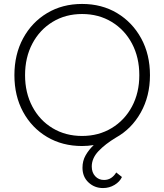

<svg xmlns="http://www.w3.org/2000/svg" viewBox="-20 -730 832 973"><path d="M396 10Q296 10 218.5 -36Q141 -82 97 -163Q53 -244 53 -349Q53 -454 97 -535.5Q141 -617 218.5 -663.5Q296 -710 396 -710Q496 -710 573.5 -663.5Q651 -617 695.5 -535.5Q740 -454 740 -349Q740 -243 693.5 -160Q647 -77 568 -33Q513 0 479 36Q445 72 445 114Q445 144 462.5 163Q480 182 507 182Q528 182 543.5 171.5Q559 161 569 144L598 167Q587 191 560.5 207Q534 223 502 223Q459 223 428.5 194.5Q398 166 398 120Q398 85 414 57Q430 29 455 5Q426 10 396 10ZM396 -41Q480 -41 546 -81Q612 -121 649 -190.5Q686 -260 686 -349Q686 -439 649 -509Q612 -579 546 -619Q480 -659 396 -659Q312 -659 246.5 -619Q181 -579 144 -509Q107 -439 107 -349Q107 -260 144 -190Q181 -120 246.5 -80.5Q312 -41 396 -41Z"/></svg>

Font: Readex Pro ExtraLight
Style: Regular
Weight: 200
Designer: Bonnie Shaver-Troup, Thomas Jockin
Foundry: Lexend
Version: Version 1.203; ttfautohint (v1.8.3)